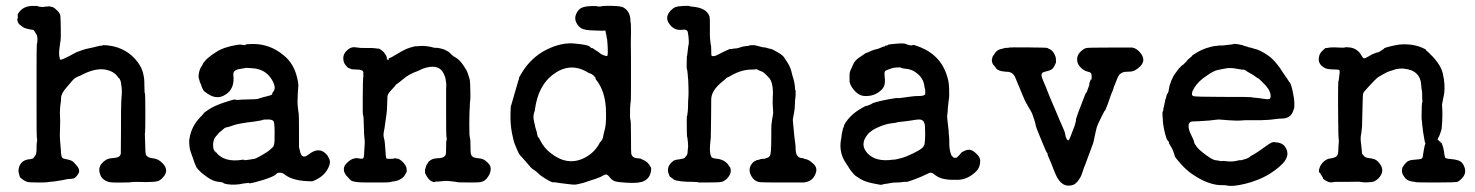

<svg xmlns="http://www.w3.org/2000/svg" viewBox="-20 -591 4963 646"><path d="M303 -434 317 -437Q325 -437 325.5 -438.5Q326 -440 345 -438Q408 -430 444 -381Q457 -363 461 -346.5Q465 -330 465 -325.5Q465 -321 465.5 -317.5Q466 -314 466 -296Q466 -278 467.5 -277Q469 -276 469 -212.5Q469 -149 468 -145Q467 -141 467.5 -137Q468 -133 468.5 -106Q469 -79 470 -75Q472 -60 497 -58Q508 -57 520 -48Q553 -21 529 5Q519 17 509 19Q499 21 489.5 21Q480 21 475.5 21.5Q471 22 466.5 21.5Q462 21 443.5 21Q425 21 421 22Q417 23 397 23Q353 24 345 21Q323 14 317 -4Q306 -33 335 -52Q343 -58 358.5 -59Q374 -60 380 -64Q386 -68 386.5 -75.5Q387 -83 387 -140Q387 -238 388 -248.5Q389 -259 389 -264.5Q389 -270 389.5 -270.5Q390 -271 390 -281Q390 -291 389.5 -295Q389 -299 388 -305Q387 -322 379 -330V-329V-328Q367 -351 333 -357Q301 -362 259 -341Q248 -335 246.5 -335Q245 -335 238 -331.5Q231 -328 225 -321.5Q219 -315 216 -311Q213 -307 204 -297Q186 -277 185.5 -261.5Q185 -246 184 -243Q183 -240 182 -224Q181 -208 182 -199Q183 -190 182 -162Q181 -134 181.5 -128.5Q182 -123 182.5 -113Q183 -103 184 -96Q185 -89 185 -82.5Q185 -76 185.5 -74Q186 -72 187 -66Q187 -58 200 -56Q222 -52 227.5 -45.5Q233 -39 237 -35Q252 -19 243 -5.5Q234 8 227.5 9.5Q221 11 214.5 11Q208 11 200.5 13Q193 15 188 15.5Q183 16 172 18Q161 20 152 20.5Q143 21 140 22Q137 23 107 23Q77 23 70 20.5Q63 18 55 12Q47 6 46.5 3.5Q46 1 44 -6Q40 -17 45 -31Q53 -52 77 -55Q82 -55 84 -56Q86 -57 89.5 -57.5Q93 -58 93 -59.5Q93 -61 98 -66.5Q103 -72 103 -91Q103 -110 104 -112.5Q105 -115 105 -120.5Q105 -126 104 -126.5Q103 -127 103 -225.5Q103 -324 103 -359Q103 -434 104 -444L105 -445Q108 -467 102.5 -475.5Q97 -484 95 -487.5Q93 -491 89 -491Q85 -491 78.5 -492.5Q72 -494 65 -496Q58 -498 45 -509Q39 -516 38 -526V-528Q39 -527 39.5 -527.5Q40 -528 40 -534.5Q40 -541 39.5 -541.5Q39 -542 42 -547Q59 -573 96 -571Q101 -571 104.5 -571Q108 -571 107.5 -570Q107 -569 116.5 -568Q126 -567 129 -568Q132 -569 138 -569Q144 -569 144 -570L158 -567Q164 -564 173 -555Q182 -546 183 -538.5Q184 -531 184.5 -496Q185 -461 184 -456.5Q183 -452 182 -443.5Q181 -435 179.5 -423.5Q178 -412 179.5 -402Q181 -392 183 -390.5Q185 -389 194.5 -393.5Q204 -398 209.5 -400.5Q215 -403 219 -405.5Q223 -408 231 -412Q239 -416 239.5 -416.5Q240 -417 240.5 -416.5Q241 -416 241 -416.5Q241 -417 242 -417L244 -418Q244 -418 245 -418Q246 -418 246.5 -418.5Q247 -419 247.5 -419Q248 -419 257 -422.5Q266 -426 279.5 -428.5Q293 -431 295.5 -432Q298 -433 299.5 -433Q301 -433 301 -433.5Q301 -434 303 -434Z M778 -440Q787 -442 795.5 -440Q804 -438 806 -440.5Q808 -443 832 -443Q888 -443 933 -406Q969 -378 980 -328Q985 -309 983.5 -297Q982 -285 982 -279Q982 -273 981.5 -262.5Q981 -252 981 -249Q981 -246 981.5 -238Q982 -230 982.5 -227Q983 -224 983.5 -218Q984 -212 985 -209Q986 -206 986 -144V-96Q991 -72 995 -68Q1003 -59 1018 -71Q1052 -98 1076 -74Q1082 -69 1085.5 -61Q1089 -53 1089.5 -52Q1090 -51 1090 -46Q1090 -34 1080 -18Q1065 6 1031 19Q967 19 939 -3Q931 -10 922 -10Q913 -10 911 -7Q901 6 835 23Q818 27 818 25.5Q818 24 815 24.5Q812 25 802.5 26Q793 27 790.5 28Q788 29 773.5 30Q759 31 746 29Q733 27 731.5 24.5Q730 22 714 20.5Q698 19 679.5 6.5Q661 -6 651 -16.5Q641 -27 640.5 -29Q640 -31 638 -35Q636 -39 636 -39.5Q636 -40 635 -42Q634 -44 631 -53.5Q628 -63 623 -76Q618 -89 617.5 -98.5Q617 -108 616.5 -114Q616 -120 620 -137Q629 -173 659 -202Q666 -209 665.5 -210Q665 -211 683 -223Q701 -235 735 -246.5Q769 -258 772 -256Q775 -254 782 -255Q789 -256 816 -256.5Q843 -257 846.5 -258Q850 -259 855.5 -261Q861 -263 866 -264Q871 -265 872 -265.5Q873 -266 879.5 -267.5Q886 -269 887 -269.5Q888 -270 890 -270.5Q892 -271 893.5 -272Q895 -273 896 -274Q897 -275 896 -276Q895 -277 899 -282Q909 -293 900 -313Q884 -347 853 -357Q841 -361 827.5 -361.5Q814 -362 811 -362.5Q808 -363 804.5 -362Q801 -361 788 -359Q764 -356 765 -340Q770 -298 746 -278Q714 -251 678 -276Q666 -284 664 -287.5Q662 -291 659.5 -297Q657 -303 657 -304.5Q657 -306 654.5 -310.5Q652 -315 651 -320.5Q650 -326 649 -326L648 -334Q649 -350 654 -360.5Q659 -371 660 -370L662 -375Q662 -377 671 -387.5Q680 -398 706.5 -415.5Q733 -433 778 -440ZM882 -189Q866 -189 865 -188Q863 -186 836 -182Q783 -176 765.5 -169.5Q748 -163 742.5 -162.5Q737 -162 732.5 -157.5Q728 -153 722.5 -149Q717 -145 713.5 -140.5Q710 -136 705.5 -131Q701 -126 699 -118Q697 -110 697 -105Q697 -100 697.5 -95Q698 -90 699.5 -87Q701 -84 702 -82Q703 -80 705 -79Q710 -73 705.5 -79.5Q701 -86 701.5 -86Q702 -86 704 -83Q731 -42 799 -54L801 -53Q799 -51 816.5 -53.5Q834 -56 837.5 -57Q841 -58 850.5 -63Q860 -68 860.5 -68.5Q861 -69 864.5 -71Q868 -73 869.5 -74Q871 -75 877.5 -79Q884 -83 890.5 -89Q897 -95 898.5 -96.5Q900 -98 900.5 -100Q901 -102 902.5 -106.5Q904 -111 904 -144Q904 -177 900.5 -183Q897 -189 882 -189Z M1564 -74Q1567 -61 1582 -59.5Q1597 -58 1603 -56Q1609 -54 1615 -49Q1628 -38 1630 -30.5Q1632 -23 1630.5 -16.5Q1629 -10 1628 -7Q1627 -4 1621 5Q1612 20 1594 22Q1591 23 1559.5 23Q1528 23 1523 22.5Q1518 22 1517.5 21.5Q1517 21 1507.5 20Q1498 19 1489 18Q1480 17 1468 18.5Q1456 20 1449.5 20Q1443 20 1442 21.5Q1441 23 1432 19Q1420 13 1410 -9Q1410 -8 1410 -14V-20Q1415 -36 1415 -36Q1415 -36 1418 -40Q1421 -44 1421 -45Q1420 -46 1428.5 -52Q1437 -58 1452 -58.5Q1467 -59 1473 -63Q1479 -67 1480 -72.5Q1481 -78 1481 -98Q1481 -118 1482 -117.5Q1483 -117 1483 -123.5Q1483 -130 1482 -131Q1481 -132 1481 -207Q1481 -282 1481 -291.5Q1481 -301 1481.5 -302Q1482 -303 1481.5 -308Q1481 -313 1480.5 -316Q1480 -319 1479.5 -324.5Q1479 -330 1473 -343Q1459 -374 1416 -364Q1401 -360 1396 -357Q1391 -354 1383 -351Q1357 -342 1338.5 -326.5Q1320 -311 1315.5 -308.5Q1311 -306 1311 -304.5Q1311 -303 1297.5 -289Q1284 -275 1283.5 -266Q1283 -257 1282.5 -236.5Q1282 -216 1280.5 -208Q1279 -200 1276.5 -179.5Q1274 -159 1271.5 -147.5Q1269 -136 1272 -126Q1275 -116 1276.5 -89Q1278 -62 1279.5 -59Q1281 -56 1292 -56.5Q1303 -57 1304 -57Q1305 -57 1305 -58Q1305 -59 1306.5 -58.5Q1308 -58 1316 -57.5Q1324 -57 1335.5 -45.5Q1347 -34 1348 -23.5Q1349 -13 1348 -12Q1347 -11 1345 -7Q1334 17 1299 20Q1294 21 1291 22Q1288 23 1257 23Q1226 23 1216 23Q1196 23 1186 22Q1164 20 1159.5 15Q1155 10 1149 4Q1143 -2 1141 -7Q1139 -12 1138 -13Q1137 -14 1137 -23.5Q1137 -33 1148.5 -44Q1160 -55 1170.5 -57.5Q1181 -60 1182 -59Q1183 -58 1188 -58L1193 -57Q1193 -57 1197 -57Q1202 -57 1203.5 -61Q1205 -65 1205.5 -81.5Q1206 -98 1207 -106Q1208 -114 1206.5 -123.5Q1205 -133 1204.5 -156.5Q1204 -180 1203.5 -186Q1203 -192 1203 -197Q1203 -202 1201.5 -203Q1200 -204 1200.5 -266Q1201 -328 1202 -330.5Q1203 -333 1202.5 -339Q1202 -345 1202 -345Q1204 -346 1202 -350Q1198 -357 1181 -357Q1164 -357 1159.5 -359.5Q1155 -362 1153 -362Q1151 -362 1143 -371.5Q1135 -381 1135 -395Q1135 -414 1156 -428Q1166 -434 1178.5 -431.5Q1191 -429 1212.5 -429.5Q1234 -430 1243 -428.5Q1252 -427 1252.5 -427.5Q1253 -428 1256 -427Q1273 -418 1280 -402Q1281 -399 1281 -398.5Q1281 -398 1282 -396V-395Q1281 -395 1281 -394Q1282 -390 1285.5 -390Q1289 -390 1289 -391.5Q1289 -393 1287 -394L1288 -395Q1293 -395 1318 -410.5Q1343 -426 1360.5 -431Q1378 -436 1379 -435.5Q1380 -435 1384.5 -435.5Q1389 -436 1390.5 -436Q1392 -436 1397 -436.5Q1402 -437 1415.5 -435.5Q1429 -434 1434.5 -432Q1440 -430 1447.5 -430Q1455 -430 1457.5 -429Q1460 -428 1466 -427Q1472 -426 1480.5 -421.5Q1489 -417 1489.5 -416.5Q1490 -416 1493.5 -413Q1497 -410 1500 -406.5Q1503 -403 1514.5 -396.5Q1526 -390 1538.5 -372Q1551 -354 1554 -344Q1557 -334 1558.5 -330Q1560 -326 1561 -319.5Q1562 -313 1562.5 -284.5Q1563 -256 1562 -252Q1561 -248 1561 -243Q1561 -238 1560.5 -228.5Q1560 -219 1559.5 -212Q1559 -205 1559 -173.5Q1559 -142 1559.5 -137.5Q1560 -133 1561 -127.5Q1562 -122 1562.5 -120.5Q1563 -119 1563 -99Q1563 -79 1564 -74Z M1700 -237 1720 -306Q1720 -307 1721.5 -311Q1723 -315 1723 -316.5Q1723 -318 1725 -322Q1727 -326 1726 -327.5Q1725 -329 1735 -345Q1767 -398 1819 -424Q1869 -449 1914 -444.5Q1959 -440 1964 -434.5Q1969 -429 1971.5 -429Q1974 -429 1974 -429Q1974 -429 1977.5 -426.5Q1981 -424 1984 -422Q1987 -420 1990.5 -418Q1994 -416 1998.5 -412Q2003 -408 2012.5 -404.5Q2022 -401 2023.5 -403.5Q2025 -406 2025 -418.5Q2025 -431 2024.5 -435Q2024 -439 2023.5 -449.5Q2023 -460 2022 -461.5Q2021 -463 2021 -466.5Q2021 -470 2019.5 -475Q2018 -480 2018 -482.5Q2018 -485 2017.5 -486.5Q2017 -488 2014.5 -488.5Q2012 -489 2011 -488Q2010 -487 2009.5 -487.5Q2009 -488 1978.5 -488.5Q1948 -489 1936.5 -495.5Q1925 -502 1918.5 -516Q1912 -530 1919 -545Q1926 -560 1937.5 -565Q1949 -570 1969 -570.5Q1989 -571 1989 -570Q1989 -569 1995 -569Q2001 -569 2003 -569.5Q2005 -570 2009 -571Q2067 -573 2079 -565Q2101 -551 2101 -522Q2101 -518 2102 -515Q2103 -512 2103 -482Q2103 -452 2102.5 -447.5Q2102 -443 2102.5 -439.5Q2103 -436 2103 -393Q2103 -350 2103 -344Q2103 -338 2103 -295Q2103 -252 2102 -249Q2101 -246 2100 -226Q2099 -191 2101 -188.5Q2103 -186 2103 -131.5Q2103 -77 2104 -73Q2108 -60 2121 -59Q2134 -58 2134.5 -57.5Q2135 -57 2142 -54Q2160 -47 2168 -31L2171 -26Q2171 6 2147 18Q2131 26 2093 24Q2055 22 2046.5 18Q2038 14 2031 5Q2024 -4 2019.5 -4Q2015 -4 2006.5 1Q1998 6 1996.5 6Q1995 6 1989.5 8.5Q1984 11 1973.5 14Q1963 17 1954 20.5Q1945 24 1939.5 25Q1934 26 1925 28.5Q1916 31 1907 30Q1898 29 1892.5 28.5Q1887 28 1885 27.5Q1883 27 1872.5 26Q1862 25 1855 23.5Q1848 22 1842.5 22.5Q1837 23 1825 16Q1813 9 1812.5 8.5Q1812 8 1805 3.5Q1798 -1 1792.5 -6.5Q1787 -12 1784 -14Q1781 -16 1777.5 -18.5Q1774 -21 1771 -23Q1768 -25 1760.5 -34Q1753 -43 1749 -47.5Q1745 -52 1743 -54Q1741 -56 1737.5 -60.5Q1734 -65 1734 -64Q1726 -72 1721.5 -83.5Q1717 -95 1712.5 -105Q1708 -115 1702.5 -143.5Q1697 -172 1697.5 -204.5Q1698 -237 1700 -237ZM1955 -349Q1896 -383 1839 -339Q1791 -302 1780 -224Q1780 -219 1778 -215Q1773 -200 1776 -187Q1779 -174 1780 -168Q1781 -162 1783.5 -155Q1786 -148 1787.5 -139Q1789 -130 1791 -129Q1793 -128 1793 -127.5Q1793 -127 1794 -125.5Q1795 -124 1797 -120Q1810 -93 1834 -75Q1889 -32 1945 -59Q1981 -77 1998 -111Q2000 -114 2001 -114L2006 -121Q2009 -128 2009.5 -132.5Q2010 -137 2015 -156Q2020 -175 2019 -211Q2019 -283 1984 -325Q1983 -327 1984 -327.5Q1985 -328 1981 -332.5Q1977 -337 1977 -337Q1970 -343 1965.5 -344Q1961 -345 1955 -349Z M2237 -556Q2245 -564 2252.5 -567Q2260 -570 2279.5 -571Q2299 -572 2300 -570.5Q2301 -569 2315 -568Q2358 -563 2367 -536Q2369 -529 2368.5 -499.5Q2368 -470 2369 -461.5Q2370 -453 2370.5 -447Q2371 -441 2372 -439Q2373 -437 2373 -421.5Q2373 -406 2374 -404Q2375 -402 2380 -402Q2386 -402 2394.5 -406.5Q2403 -411 2413 -416Q2438 -428 2438.5 -426.5Q2439 -425 2444 -426.5Q2449 -428 2454.5 -428Q2460 -428 2465.5 -430Q2471 -432 2475 -433Q2479 -434 2480 -434.5Q2481 -435 2491.5 -436Q2502 -437 2501.5 -437.5Q2501 -438 2499 -438L2509 -439H2519L2539 -434Q2543 -432 2548 -432Q2553 -432 2561 -429.5Q2569 -427 2573.5 -426.5Q2578 -426 2596 -415.5Q2614 -405 2618.5 -397.5Q2623 -390 2626 -386Q2639 -367 2642.5 -351.5Q2646 -336 2650 -324Q2655 -306 2655 -289L2656 -288Q2657 -289 2657 -280Q2657 -266 2656 -261Q2655 -256 2654.5 -239.5Q2654 -223 2652 -213.5Q2650 -204 2649.5 -200Q2649 -196 2648 -192Q2647 -188 2648 -181.5Q2649 -175 2650 -160Q2651 -145 2652.5 -133.5Q2654 -122 2655 -113Q2656 -104 2656.5 -102.5Q2657 -101 2657 -88Q2658 -59 2680 -59Q2682 -59 2683 -58Q2684 -57 2693 -55Q2702 -53 2713 -43Q2730 -30 2726 -13Q2718 19 2685 23Q2677 23 2611.5 23Q2546 23 2537 22Q2522 20 2513 9Q2491 -20 2513 -44Q2517 -48 2518 -48Q2519 -48 2523 -50.5Q2527 -53 2527.5 -52.5Q2528 -52 2533 -53.5Q2538 -55 2538.5 -55.5Q2539 -56 2546 -56.5Q2553 -57 2554 -57Q2555 -57 2555 -58L2557 -59Q2566 -60 2570.5 -67Q2575 -74 2575 -125Q2575 -176 2576 -176.5Q2577 -177 2577 -181.5Q2577 -186 2577.5 -186.5Q2578 -187 2578.5 -192.5Q2579 -198 2580.5 -204Q2582 -210 2581 -219Q2579 -246 2580 -262Q2583 -300 2573 -321Q2570 -327 2568 -328.5Q2566 -330 2558 -339Q2550 -348 2541.5 -351Q2533 -354 2529 -356.5Q2525 -359 2522.5 -358Q2520 -357 2513 -357Q2475 -358 2437 -335Q2432 -332 2428.5 -331Q2425 -330 2422.5 -327Q2420 -324 2410 -316Q2375 -288 2373 -259Q2373 -255 2372.5 -193Q2372 -131 2371.5 -128.5Q2371 -126 2370.5 -118.5Q2370 -111 2369 -102Q2367 -76 2373 -64Q2376 -58 2391 -57Q2421 -54 2434 -31L2436 -29Q2445 -9 2425 11Q2416 19 2407.5 21Q2399 23 2359 23H2332Q2326 21 2315 21Q2261 21 2247 13Q2245 11 2244.5 11Q2244 11 2240 7.5Q2236 4 2235 4.5Q2234 5 2231 -3Q2219 -30 2246 -50Q2247 -51 2247.5 -51Q2248 -51 2252.5 -52.5Q2257 -54 2257.5 -54Q2258 -54 2263 -54.5Q2268 -55 2269 -55.5Q2270 -56 2276 -57Q2282 -58 2284 -60.5Q2286 -63 2289.5 -67Q2293 -71 2293.5 -77.5Q2294 -84 2294 -87Q2296 -97 2295 -108Q2294 -119 2293 -126Q2292 -133 2291.5 -133Q2291 -133 2291 -145Q2290 -202 2291.5 -201.5Q2293 -201 2293 -210L2294 -214Q2294 -214 2294 -214.5Q2294 -215 2294 -218Q2295 -222 2295 -237Q2295 -252 2296 -261.5Q2297 -271 2296.5 -295.5Q2296 -320 2295.5 -322.5Q2295 -325 2294.5 -332Q2294 -339 2294 -340L2292 -357Q2289 -355 2291 -402L2292 -404L2296 -438Q2298 -441 2297.5 -454.5Q2297 -468 2294 -484Q2291 -493 2277 -491Q2250 -487 2234 -508Q2214 -532 2237 -556Z M3172 -254 3169 -227Q3169 -216 3167.5 -207Q3166 -198 3167.5 -189Q3169 -180 3169.5 -171.5Q3170 -163 3171 -157.5Q3172 -152 3172 -145.5Q3172 -139 3173 -133.5Q3174 -128 3174 -112.5Q3174 -97 3175 -92Q3176 -87 3177 -81Q3180 -68 3183 -66Q3186 -64 3186 -63.5Q3186 -63 3187.5 -61.5Q3189 -60 3193 -60Q3197 -60 3198.5 -60.5Q3200 -61 3207 -68.5Q3214 -76 3214.5 -77.5Q3215 -79 3229 -85Q3243 -91 3257 -81Q3278 -65 3278 -50Q3278 -28 3265 -15Q3238 12 3205 14Q3155 16 3134 3Q3131 1 3128.5 -0.5Q3126 -2 3121 -6Q3116 -10 3111.5 -10Q3107 -10 3094.5 -3.5Q3082 3 3057 12.5Q3032 22 3029 21Q3026 20 3017 21.5Q3008 23 2998 23Q2988 23 2984.5 23.5Q2981 24 2970 26Q2959 28 2954.5 28.5Q2950 29 2947.5 30.5Q2945 32 2917 26Q2889 20 2875.5 11.5Q2862 3 2858.5 0.5Q2855 -2 2855 -2.5Q2855 -3 2851 -7Q2841 -18 2836.5 -26Q2832 -34 2825 -44Q2803 -77 2809 -118Q2810 -125 2810.5 -126Q2811 -127 2811.5 -133.5Q2812 -140 2813.5 -146Q2815 -152 2815.5 -154.5Q2816 -157 2816 -158Q2816 -159 2818.5 -163.5Q2821 -168 2820 -168.5Q2819 -169 2826 -180Q2847 -211 2888 -232Q2893 -235 2894 -234.5Q2895 -234 2904 -237.5Q2913 -241 2915 -243Q2917 -245 2935 -249.5Q2953 -254 2975.5 -258Q2998 -262 2999.5 -261Q3001 -260 3018.5 -262.5Q3036 -265 3040 -265.5Q3044 -266 3052.5 -267Q3061 -268 3072 -268Q3090 -268 3093 -274V-281Q3093 -281 3093 -286Q3093 -291 3092 -292.5Q3091 -294 3090 -302Q3087 -330 3059 -349Q3045 -358 3029 -359.5Q3013 -361 3012 -363Q3011 -365 2997.5 -364Q2984 -363 2979.5 -361Q2975 -359 2967 -356.5Q2959 -354 2957 -350Q2955 -346 2956.5 -334.5Q2958 -323 2957 -311Q2956 -299 2946 -289Q2923 -266 2888 -268Q2872 -269 2858 -283Q2841 -300 2838 -318Q2839 -317 2838.5 -323.5Q2838 -330 2838.5 -330.5Q2839 -331 2838.5 -339Q2838 -347 2843 -357.5Q2848 -368 2850 -373Q2855 -387 2873 -399Q2877 -401 2885 -407Q2893 -413 2896 -413.5Q2899 -414 2905 -417Q2911 -420 2911.5 -420Q2912 -420 2917 -422Q2922 -424 2929 -425.5Q2936 -427 2941 -429.5Q2946 -432 2948 -432.5Q2950 -433 2950 -433.5Q2950 -434 2953 -434Q2956 -434 2957 -435.5Q2958 -437 2960 -437.5Q2962 -438 2965 -438Q2969 -440 2969 -440.5Q2969 -441 2969.5 -441Q2970 -441 2976 -442Q3018 -447 3026.5 -443.5Q3035 -440 3040 -439Q3050 -437 3051 -439.5Q3052 -442 3077 -432Q3150 -402 3169 -326Q3173 -313 3173.5 -288Q3174 -263 3173 -259.5Q3172 -256 3172 -254ZM3092 -168Q3090 -188 3074 -189Q3066 -189 3054.5 -187Q3043 -185 3038.5 -184.5Q3034 -184 3026.5 -183Q3019 -182 3009 -181Q2999 -180 2997.5 -179Q2996 -178 2979 -176Q2962 -174 2942 -166Q2911 -154 2898 -137Q2872 -104 2899 -75Q2927 -45 2986 -54H2990L2996 -55Q2996 -55 3012 -59Q3028 -63 3051.5 -74.5Q3075 -86 3082.5 -93Q3090 -100 3091 -108Q3094 -132 3092 -168Z M3317 -389Q3320 -403 3321 -403Q3322 -403 3325 -408Q3333 -424 3352 -427Q3357 -428 3359 -429Q3361 -430 3368 -430Q3375 -430 3375 -431Q3376 -432 3439.5 -431.5Q3503 -431 3504.5 -429.5Q3506 -428 3511 -426Q3526 -419 3532 -398Q3533 -395 3533 -381Q3525 -360 3516 -356Q3507 -352 3497 -350Q3487 -348 3485 -342.5Q3483 -337 3487 -326.5Q3491 -316 3494 -309.5Q3497 -303 3499 -298Q3501 -293 3501.5 -291.5Q3502 -290 3505 -282.5Q3508 -275 3514.5 -259Q3521 -243 3524 -237Q3527 -231 3536.5 -207.5Q3546 -184 3550 -176Q3563 -147 3563.5 -142Q3564 -137 3566 -130Q3573 -112 3578 -123Q3581 -129 3587.5 -146.5Q3594 -164 3594.5 -164.5Q3595 -165 3596.5 -170.5Q3598 -176 3598 -176.5Q3598 -177 3599.5 -181.5Q3601 -186 3600 -187Q3599 -188 3608 -213Q3620 -243 3626.5 -261Q3633 -279 3634.5 -279Q3636 -279 3640 -291Q3644 -303 3646 -308H3645L3644 -307L3650 -324Q3651 -322 3652 -323Q3653 -326 3653 -333.5Q3653 -341 3651 -344.5Q3649 -348 3638 -350.5Q3627 -353 3615.5 -364.5Q3604 -376 3604 -391Q3604 -406 3615.5 -417Q3627 -428 3635.5 -429.5Q3644 -431 3713.5 -431Q3783 -431 3789 -431Q3807 -428 3820 -409Q3835 -387 3817 -368.5Q3799 -350 3780.5 -350Q3762 -350 3757 -347Q3745 -343 3739 -326.5Q3733 -310 3730.5 -305Q3728 -300 3726.5 -294Q3725 -288 3721.5 -280.5Q3718 -273 3714 -260.5Q3710 -248 3707 -240.5Q3704 -233 3701 -225.5Q3698 -218 3697 -218Q3696 -218 3694.5 -214.5Q3693 -211 3688 -202Q3672 -171 3669.5 -160Q3667 -149 3666 -145.5Q3665 -142 3664 -136Q3663 -130 3661.5 -124.5Q3660 -119 3659.5 -115Q3659 -111 3653.5 -97Q3648 -83 3645 -74Q3642 -65 3641 -63.5Q3640 -62 3637 -52.5Q3634 -43 3631 -36.5Q3628 -30 3626.5 -25Q3625 -20 3622.5 -13Q3620 -6 3617.5 0.5Q3615 7 3607.5 17Q3600 27 3591 31Q3552 44 3531 -6Q3529 -12 3526.5 -17Q3524 -22 3522 -28.5Q3520 -35 3517 -41.5Q3514 -48 3509.5 -58.5Q3505 -69 3505 -71L3504 -72L3505 -73Q3503 -77 3503 -77Q3501 -77 3491 -102Q3481 -127 3476 -138.5Q3471 -150 3468 -158.5Q3465 -167 3465 -168Q3465 -169 3464 -173.5Q3463 -178 3462.5 -180Q3462 -182 3461 -184Q3460 -186 3460.5 -186.5Q3461 -187 3459.5 -189.5Q3458 -192 3455.5 -201Q3453 -210 3448 -218Q3443 -226 3443 -226.5Q3443 -227 3441 -230Q3439 -233 3437.5 -236Q3436 -239 3435 -241Q3431 -245 3420.5 -271Q3410 -297 3409 -299Q3408 -301 3405.5 -307Q3403 -313 3401 -318Q3399 -323 3397 -328Q3391 -345 3375 -349Q3373 -349 3361 -350Q3335 -352 3329 -365Q3328 -367 3323 -372Q3318 -377 3317 -389Z M4041 -185 4011 -183Q3995 -183 3989.5 -182Q3984 -181 3981.5 -176.5Q3979 -172 3979 -167Q3979 -154 3988 -136.5Q3997 -119 3997.5 -113.5Q3998 -108 4006.5 -97Q4015 -86 4037.5 -69.5Q4060 -53 4069.5 -52Q4079 -51 4084.5 -49.5Q4090 -48 4090.5 -49Q4091 -50 4102 -49Q4124 -46 4138.5 -49.5Q4153 -53 4154 -52Q4155 -51 4160 -53Q4171 -56 4173.5 -57Q4176 -58 4181 -60.5Q4186 -63 4186 -64Q4186 -65 4196.5 -70.5Q4207 -76 4230.5 -93Q4254 -110 4259 -111.5Q4264 -113 4264.5 -113Q4265 -113 4274 -112Q4294 -111 4304 -97Q4323 -69 4295 -40Q4247 8 4171 27Q4126 38 4108 33Q4104 32 4096 32Q4049 34 3993 -4Q3973 -17 3953 -39.5Q3933 -62 3932.5 -66Q3932 -70 3930.5 -73.5Q3929 -77 3927 -83Q3925 -89 3922 -94Q3919 -99 3916 -104Q3913 -109 3913 -109Q3913 -109 3913 -112Q3913 -115 3909 -118Q3905 -121 3900 -141Q3895 -161 3893 -178Q3890 -214 3892 -215.5Q3894 -217 3894 -221.5Q3894 -226 3894.5 -226.5Q3895 -227 3896.5 -234Q3898 -241 3898.5 -244Q3899 -247 3899.5 -249Q3900 -251 3900 -251.5Q3900 -252 3900.5 -254.5Q3901 -257 3901.5 -257.5Q3902 -258 3902.5 -260Q3903 -262 3903.5 -263.5Q3904 -265 3905 -269.5Q3906 -274 3907 -274.5Q3908 -275 3909 -278Q3910 -281 3910.5 -281Q3911 -281 3911.5 -283Q3912 -285 3912 -286Q3912 -287 3912.5 -289.5Q3913 -292 3913.5 -294Q3914 -296 3914 -296.5Q3914 -297 3914 -298Q3914 -299 3915 -302.5Q3916 -306 3917.5 -309.5Q3919 -313 3919 -314Q3919 -315 3920 -317.5Q3921 -320 3921.5 -321Q3922 -322 3925 -328Q3928 -334 3928 -335V-334L3932 -341L3946 -360L3957 -371L3963 -375Q3963 -375 3965.5 -378Q3968 -381 3970.5 -383Q3973 -385 3973 -386Q3973 -387 3976 -389.5Q3979 -392 3979.5 -393Q3980 -394 3985 -397.5Q3990 -401 3990.5 -403Q3991 -405 4009 -415.5Q4027 -426 4047 -431.5Q4067 -437 4069.5 -436.5Q4072 -436 4075.5 -437Q4079 -438 4090.5 -438Q4102 -438 4102 -439L4129 -442Q4129 -446 4161 -439Q4164 -437 4170.5 -435.5Q4177 -434 4178.5 -433Q4180 -432 4186 -431Q4192 -430 4197 -428Q4202 -426 4206 -425.5Q4210 -425 4223 -418.5Q4236 -412 4247.5 -403.5Q4259 -395 4261 -392.5Q4263 -390 4268 -385Q4273 -380 4275 -377Q4277 -374 4279.5 -371.5Q4282 -369 4286 -363Q4290 -357 4292.5 -353Q4295 -349 4298.5 -344Q4302 -339 4305 -334.5Q4308 -330 4310 -327.5Q4312 -325 4314.5 -320.5Q4317 -316 4317 -316Q4323 -313 4329 -285.5Q4335 -258 4335 -242.5Q4335 -227 4334 -225.5Q4333 -224 4332 -221Q4324 -191 4290 -192Q4282 -192 4268.5 -190Q4255 -188 4243 -187.5Q4231 -187 4220 -186.5Q4209 -186 4189 -186.5Q4169 -187 4161 -186Q4142 -184 4112.5 -186.5Q4083 -189 4081 -189Q4079 -189 4065.5 -187.5Q4052 -186 4049.5 -185.5Q4047 -185 4041 -185ZM4145 -359Q4120 -364 4105 -361Q4090 -358 4077 -355.5Q4064 -353 4041 -337Q4012 -318 3998.5 -296Q3985 -274 3994 -268Q3998 -265 4091 -265Q4191 -265 4191 -264Q4191 -263 4198.5 -262.5Q4206 -262 4209.5 -261.5Q4213 -261 4218 -260.5Q4223 -260 4235.5 -258Q4248 -256 4252 -258.5Q4256 -261 4255 -272Q4252 -292 4229 -313Q4224 -318 4219.5 -322.5Q4215 -327 4211.5 -328.5Q4208 -330 4203 -334Q4198 -338 4189 -343Q4180 -348 4177.5 -349.5Q4175 -351 4173.5 -352.5Q4172 -354 4168 -355.5Q4164 -357 4163 -356.5Q4162 -356 4145 -359Z M4776 -108 4774 -114Q4774 -115 4773.5 -115.5Q4773 -116 4771.5 -127.5Q4770 -139 4769 -142Q4768 -145 4767 -157Q4766 -169 4765.5 -169Q4765 -169 4765 -175L4764 -185Q4763 -185 4763 -200Q4763 -248 4766 -248Q4766 -248 4766 -251V-252Q4765 -251 4765 -267.5Q4765 -284 4764 -286.5Q4763 -289 4762 -302Q4760 -355 4703 -360Q4695 -361 4688.5 -360Q4682 -359 4678 -358.5Q4674 -358 4671 -356.5Q4668 -355 4658.5 -352.5Q4649 -350 4638 -343.5Q4627 -337 4622 -334.5Q4617 -332 4610.5 -326Q4604 -320 4600 -315.5Q4596 -311 4591.5 -306.5Q4587 -302 4584.5 -299Q4582 -296 4575.5 -289Q4569 -282 4567 -278Q4565 -274 4564.5 -238.5Q4564 -203 4563.5 -199.5Q4563 -196 4563 -180Q4563 -164 4562 -159Q4561 -154 4561 -150Q4561 -146 4560 -141Q4557 -128 4558.5 -116Q4560 -104 4560.5 -98Q4561 -92 4561.5 -88Q4562 -84 4562.5 -77.5Q4563 -71 4564 -71.5Q4565 -72 4566 -71Q4570 -61 4583.5 -59.5Q4597 -58 4605 -55Q4613 -52 4621 -42Q4642 -16 4618 9Q4611 16 4604 19Q4597 22 4581.5 22.5Q4566 23 4561 21.5Q4556 20 4542.5 20.5Q4529 21 4503 21Q4477 21 4472 21L4464 22Q4464 23 4456.5 22.5Q4449 22 4440 16.5Q4431 11 4431.5 9.5Q4432 8 4429 3.5Q4426 -1 4424 -4.5Q4422 -8 4419 -11Q4416 -14 4419.5 -25.5Q4423 -37 4433.5 -47Q4444 -57 4457 -58Q4475 -61 4479 -67.5Q4483 -74 4483 -88Q4483 -102 4483.5 -102Q4484 -102 4484.5 -112.5Q4485 -123 4484 -124Q4483 -125 4482.5 -180.5Q4482 -236 4482 -249Q4482 -317 4483 -317Q4484 -317 4485 -327Q4486 -337 4486.5 -339Q4487 -341 4487.5 -348Q4488 -355 4485 -356Q4482 -357 4463 -357.5Q4444 -358 4436 -363Q4417 -374 4417 -391Q4417 -408 4428 -419Q4439 -430 4441 -429.5Q4443 -429 4447.5 -430Q4452 -431 4453.5 -431Q4455 -431 4461.5 -431.5Q4468 -432 4485 -431Q4502 -430 4505 -431.5Q4508 -433 4524 -431Q4548 -427 4561 -404Q4565 -396 4569 -395Q4573 -394 4586 -402Q4599 -410 4599.5 -409.5Q4600 -409 4605 -411.5Q4610 -414 4614.5 -414.5Q4619 -415 4623.5 -418.5Q4628 -422 4632 -424Q4636 -426 4636 -427Q4636 -430 4657.5 -435Q4679 -440 4688 -441Q4732 -445 4766 -430Q4778 -425 4778 -423Q4778 -421 4780.5 -419.5Q4783 -418 4790 -411Q4832 -371 4836 -335Q4837 -331 4838 -325Q4843 -291 4837 -265.5Q4831 -240 4832 -233.5Q4833 -227 4833 -205.5Q4833 -184 4832.5 -183Q4832 -182 4831.5 -171Q4831 -160 4830.5 -158.5Q4830 -157 4830 -155L4825 -140Q4824 -137 4822.5 -133.5Q4821 -130 4818.5 -126Q4816 -122 4817.5 -120.5Q4819 -119 4820.5 -118.5Q4822 -118 4822 -116.5Q4822 -115 4824 -115Q4826 -115 4826 -114Q4826 -111 4828 -111Q4830 -111 4830 -110L4831 -108Q4831 -107 4833.5 -101.5Q4836 -96 4838 -83.5Q4840 -71 4840.5 -67.5Q4841 -64 4842 -61Q4845 -57 4860 -56Q4875 -55 4886 -51.5Q4897 -48 4903 -38Q4919 -10 4897 11Q4890 18 4884.5 20.5Q4879 23 4812 23Q4745 23 4744 22Q4743 21 4733 20Q4715 18 4706.5 6.5Q4698 -5 4697.5 -11Q4697 -17 4697 -17.5Q4697 -18 4697.5 -21.5Q4698 -25 4698 -25.5Q4698 -26 4698.5 -27Q4699 -28 4699 -28Q4711 -47 4720 -50Q4721 -50 4724.5 -51.5Q4728 -53 4742.5 -54Q4757 -55 4761.5 -56.5Q4766 -58 4767 -64.5Q4768 -71 4770.5 -86Q4773 -101 4773.5 -101Q4774 -101 4774 -103Z"/></svg>

Font: TT2020 Style E
Style: Regular
Weight: 400
Version: Version 00.2